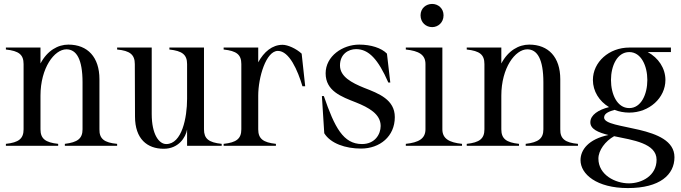

<svg xmlns="http://www.w3.org/2000/svg" viewBox="-20 -742 3464 977"><path d="M486 -84V-339C486 -451 426 -515 328 -515C275 -515 221 -485 186 -419V-500H10V-490C76 -483 100 -464 100 -416V-84C100 -36 75 -17 10 -10V0H276V-10C211 -17 186 -36 186 -84V-255C186 -397 257 -491 318 -491C369 -491 400 -441 400 -323V-84C400 -37 375 -18 310 -10V0H576V-10C510 -16 485 -36 486 -84Z M813 15C889 15 925 -43 932 -83V0H1108V-10C1042 -17 1018 -36 1018 -84V-500H842V-490C907 -483 932 -464 932 -416V-239C932 -144 906 -9 826 -9C789 -9 752 -58 752 -162V-500H576V-490C641 -484 666 -464 666 -416L667 -149C667 -35 729 15 813 15Z M1294 -84V-255C1294 -349 1334 -483 1394 -483C1452 -483 1495 -384 1519 -303H1533L1515 -469C1487 -495 1444 -514 1418 -514C1365 -514 1323 -478 1294 -425V-500H1118V-490C1184 -483 1208 -464 1208 -416V-84C1208 -36 1183 -17 1118 -10V0H1384V-10C1319 -17 1294 -36 1294 -84Z M1817 14C1913 14 1989 -48 1989 -146C1989 -235 1908 -266 1833 -295C1769 -321 1710 -352 1710 -409C1710 -467 1753 -492 1792 -492C1856 -492 1904 -441 1956 -322H1966L1949 -469C1921 -498 1867 -515 1808 -515C1723 -515 1637 -456 1637 -369C1637 -279 1717 -250 1791 -221C1856 -195 1917 -162 1917 -101C1917 -59 1888 -9 1822 -9C1727 -9 1683 -93 1628 -253H1618L1630 -64C1662 -12 1738 14 1817 14Z M2045 -10V0H2331V-10C2266 -17 2231 -36 2231 -84V-500H2045V-490C2111 -483 2145 -464 2145 -416V-84C2145 -36 2110 -17 2045 -10ZM2237 -664C2237 -700 2209 -722 2179 -722C2148 -722 2120 -700 2120 -664C2120 -627 2148 -604 2179 -604C2209 -604 2237 -627 2237 -664Z M2831 -84V-339C2831 -451 2771 -515 2673 -515C2620 -515 2566 -485 2531 -419V-500H2355V-490C2421 -483 2445 -464 2445 -416V-84C2445 -36 2420 -17 2355 -10V0H2621V-10C2556 -17 2531 -36 2531 -84V-255C2531 -397 2602 -491 2663 -491C2714 -491 2745 -441 2745 -323V-84C2745 -37 2720 -18 2655 -10V0H2921V-10C2855 -16 2830 -36 2831 -84Z M3182 -169C3284 -169 3366 -244 3366 -335C3366 -395 3330 -448 3276 -477H3394V-500H3183H3182C3079 -500 2997 -426 2997 -335C2997 -278 3029 -227 3079 -197C3024 -183 2985 -157 2984 -121C2983 -85 3024 -68 3076 -55C2975 -34 2934 20 2934 73C2934 144 3016 215 3175 215C3338 215 3412 147 3412 58C3412 -109 3054 -79 3054 -144C3054 -167 3084 -176 3107 -183C3130 -174 3155 -169 3182 -169ZM3182 -192C3120 -192 3089 -263 3089 -335C3089 -406 3120 -477 3182 -477C3243 -477 3274 -406 3274 -335C3274 -263 3243 -192 3182 -192ZM3025 65C3025 23 3060 -24 3105 -49C3201 -29 3321 -13 3321 71C3321 152 3246 191 3180 191C3111 191 3025 148 3025 65Z"/></svg>

Font: Sprat Condesed
Style: Regular
Weight: 400
Width: 3
Designer: Ethan Nakache
Foundry: Collletttivo
Version: Version 2.000;Glyphs 3.2 (3217)